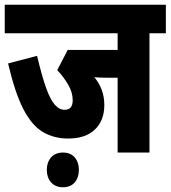

<svg xmlns="http://www.w3.org/2000/svg" viewBox="-20 -642 718 808"><path d="M609 -502V0H475V-315H425Q415 -315 402.5 -315.5Q390 -316 377 -317Q419 -267 419 -200Q419 -135 379.5 -97Q340 -59 267 -59Q207 -59 160.5 -86.5Q114 -114 78.5 -182.5Q43 -251 14 -375L136 -407Q156 -323 173.5 -273.5Q191 -224 210 -202Q229 -180 252 -180Q286 -180 286 -220Q286 -253 267 -285.5Q248 -318 221 -347L265 -432H475V-502H0V-622H678V-502ZM177 73Q177 41 195 20.5Q213 0 245 0Q277 0 294.5 20.5Q312 41 312 73Q312 105 294.5 125.5Q277 146 245 146Q213 146 195 125.5Q177 105 177 73Z"/></svg>

Font: Noto Sans ExtraCondensed ExtraBold
Style: Italic
Weight: 800
Width: 2
Italic angle: -12°
Designer: Monotype Design Team
Foundry: Monotype Imaging Inc.
Version: Version 2.013; ttfautohint (v1.8.4.7-5d5b)